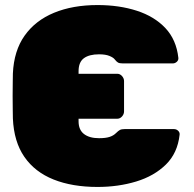

<svg xmlns="http://www.w3.org/2000/svg" viewBox="-20 -730 768 760"><path d="M366 10Q266 10 192 -19.5Q118 -49 76.5 -109Q35 -169 31 -261Q31 -268 30.5 -293.5Q30 -319 30 -350Q30 -381 30.5 -406.5Q31 -432 31 -439Q35 -529 77.5 -589Q120 -649 194 -679.5Q268 -710 366 -710Q452 -710 521.5 -687.5Q591 -665 634.5 -619Q678 -573 686 -501Q687 -492 680 -485.5Q673 -479 664 -479H466Q453 -479 447 -482.5Q441 -486 434 -495Q429 -502 413.5 -508.5Q398 -515 372 -515Q333 -515 312 -499.5Q291 -484 291 -448V-438H444Q455 -438 463 -429Q471 -420 471 -409V-289Q471 -278 463 -269Q455 -260 444 -260H291V-250Q291 -216 312.5 -199.5Q334 -183 372 -183Q398 -183 413.5 -188Q429 -193 439 -203Q448 -212 454.5 -215.5Q461 -219 473 -219H669Q678 -219 685 -212.5Q692 -206 691 -197Q683 -124 636.5 -78.5Q590 -33 519 -11.5Q448 10 366 10Z"/></svg>

Font: Rubik Black
Style: Regular
Weight: 900
Designer: Hubert and Fischer
Foundry: Hubert and Fischer
Version: Version 2.300;gftools[0.9.30]